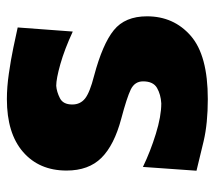

<svg xmlns="http://www.w3.org/2000/svg" viewBox="-54 -570 639 572"><g transform="rotate(-90 266.0 -283.5)"><path d="M257.3 15.6Q185.1 15.6 132.1 3.2Q79.1 -9.3 43.9 -18.1L55.2 -177.7Q101.6 -155.3 153.8 -139.2Q206.1 -123 244.6 -123Q271 -124.5 290.5 -135.7Q310.1 -147 310.1 -177.2Q310.1 -202.1 285.9 -213.9Q261.7 -225.6 199.2 -242.2Q120.1 -263.2 82.3 -301.3Q44.4 -339.4 44.4 -405.3Q44.4 -486.8 99.9 -534.9Q155.3 -583 257.3 -583Q293 -583 333.5 -577.1Q374 -571.3 410.6 -563.7Q447.3 -556.2 470.7 -550.8L458.5 -386.7Q405.8 -411.1 361.8 -423.6Q317.9 -436 296.9 -436Q278.8 -434.6 260 -425Q241.2 -415.5 241.2 -388.2Q241.2 -364.3 259 -350.1Q276.9 -335.9 326.7 -323.2Q421.4 -297.9 462.6 -264.4Q503.9 -231 503.9 -165.5Q503.9 -85.9 445.8 -35.2Q387.7 15.6 257.3 15.6Z"/></g></svg>

Font: Pinar-DS4-FD ExtraBold
Style: Regular
Weight: 800
Designer: Amin Abedi
Version: Version 3.000